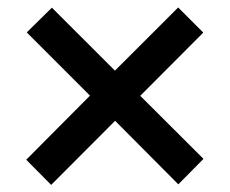

<svg xmlns="http://www.w3.org/2000/svg" viewBox="-20 -594 624 522"><path d="M293 -265.6 119.1 -91.3 51.3 -159.7 224.6 -334 52.7 -505.9 121.1 -573.2 292.5 -401.9 464.4 -573.7 532.7 -505.4 361.3 -333.5 533.2 -162.1 464.8 -92.8Z"/></svg>

Font: Arimo SemiBold
Style: Regular
Weight: 600
Designer: Steve Matteson
Foundry: Monotype Imaging Inc.
Version: Version 1.33